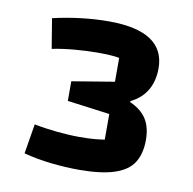

<svg xmlns="http://www.w3.org/2000/svg" viewBox="-57 -797 541 539"><g transform="rotate(10 213.5 -527.5)"><path d="M201 -315Q163 -315 122 -319.5Q81 -324 43 -334L57 -419Q87 -413 122 -409.5Q157 -406 186 -406Q213 -406 229.5 -407.5Q246 -409 258 -411V-484L137 -500V-556L258 -576V-644Q248 -646 233 -647Q218 -648 195 -648Q166 -648 131 -645Q96 -642 67 -636L53 -721Q91 -730 132 -735Q173 -740 212 -740Q372 -740 372 -634Q372 -598 356.5 -571.5Q341 -545 310 -530V-527Q342 -513 357 -489.5Q372 -466 372 -430Q372 -391 356 -365.5Q340 -340 302 -327.5Q264 -315 201 -315Z"/></g></svg>

Font: Changa ExtraLight
Style: Bold
Weight: 700
Version: Version 3.002; ttfautohint (v1.8.2)